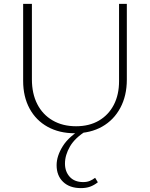

<svg xmlns="http://www.w3.org/2000/svg" viewBox="-20 -678 769 987"><path d="M364 7Q285 7 225 -26Q165 -59 132 -120Q99 -181 99 -262V-658H144V-270Q144 -197 171.5 -143Q199 -89 250.5 -59Q302 -29 371 -29Q439 -29 488.5 -58Q538 -87 565 -139Q592 -191 592 -261V-658H632V-269Q632 -186 598.5 -123.5Q565 -61 505 -27Q445 7 364 7ZM396 289Q338 289 304.5 257Q271 225 271 171Q271 124 303 73Q335 22 408 -20L425 -6Q366 30 340 74.5Q314 119 314 163Q314 204 338.5 231Q363 258 408 258Q427 258 441.5 252Q456 246 469 236L483 259Q464 274 443.5 281.5Q423 289 396 289Z"/></svg>

Font: Ysabeau Office ExtraLight
Style: Regular
Weight: 250
Designer: Christian Thalmann (Catharsis Fonts)
Version: Version 2.001;gftools[0.9.30]; featfreeze: tnum,lnum,ss02